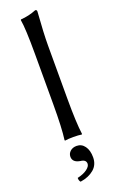

<svg xmlns="http://www.w3.org/2000/svg" viewBox="-178 -739 607 1014"><g transform="rotate(-20 126.0 -231.5)"><path d="M90 -200V-482Q90 -625 81 -675L83 -678Q128 -681 170 -698Q179 -698 179 -688Q170 -567 170 -500V-200Q170 -66 179 0L177 3Q159 0 130 0Q101 0 83 3L81 0Q90 -64 90 -200ZM130 50Q158 50 175 73.5Q192 97 192 136Q192 178 162.5 203Q133 228 86 235Q78 227 78 211Q113 203 133 188Q153 173 153 158Q153 135 122 132Q80 125 80 93Q80 75 94 62.5Q108 50 130 50Z"/></g></svg>

Font: Libertinus Sans
Style: Regular
Weight: 400
Designer: Philipp H. Poll
Foundry: Khaled Hosny
Version: Version 6.1